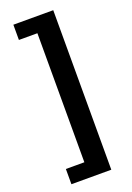

<svg xmlns="http://www.w3.org/2000/svg" viewBox="-182 -874 764 1113"><g transform="rotate(-20 200.0 -318.0)"><path d="M55 174H301V-810H55V-716H169V80H55Z"/></g></svg>

Font: Noto Sans KR Black
Style: Regular
Weight: 900
Designer: Ryoko NISHIZUKA 西塚涼子 (kana, bopomofo & ideographs); Paul D. Hunt (Latin, Greek & Cyrillic); Sandoll Communications 산돌커뮤니
Foundry: Adobe
Version: Version 2.004;hotconv 1.0.118;makeotfexe 2.5.65603